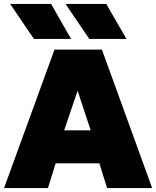

<svg xmlns="http://www.w3.org/2000/svg" viewBox="-22 -951 789 971"><path d="M-1.5 0 253.5 -700H493.5L747.5 0H519.5L480.5 -125H259.5L220.5 0ZM302.5 -292H436.5L370.5 -492ZM617.5 -754H429.5L309.5 -931H515.5ZM337.5 -754H149.5L29.5 -931H236.5Z"/></svg>

Font: Geologica Roman Black
Style: Regular
Weight: 900
Designer: Sindre Bremnes, Frode Helland
Foundry: Monokrom Skriftforlag AS
Version: Version 1.010;gftools[0.9.28]